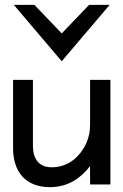

<svg xmlns="http://www.w3.org/2000/svg" viewBox="-20 -762 510 793"><path d="M34 -149C34 -54 85 11 186 11C263 11 315 -28 352 -76V0H436V-432H352V-245C352 -192 330 -149 303 -120C279 -93 242 -71 194 -71C140 -71 116 -107 116 -159V-432H34ZM235 -509 433 -742H348L235 -624L122 -742H37Z"/></svg>

Font: Charger
Style: Bd
Weight: 400
Designer: Jasper
Foundry: Cannot Into Space Fonts
Version: Version 0.98